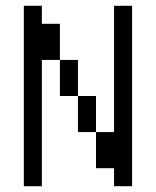

<svg xmlns="http://www.w3.org/2000/svg" viewBox="-20 -645 540 665"><path d="M62.5 -625Q62.5 -625 62.5 0H125V-437.5H187.5Q187.5 -437.5 187.5 -312.5H250Q250 -312.5 250 -187.5H312.5Q312.5 -187.5 312.5 -62.5H375V0H437.5Q437.5 0 437.5 -625H375V-187.5H312.5Q312.5 -187.5 312.5 -312.5H250Q250 -312.5 250 -437.5H187.5Q187.5 -437.5 187.5 -562.5H125V-625Z"/></svg>

Font: Unifont
Style: Medium
Weight: 500
Version: Version 9.0.06